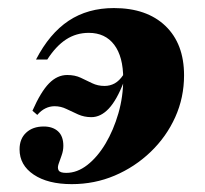

<svg xmlns="http://www.w3.org/2000/svg" viewBox="-20 -450 513 481"><path d="M265.3 -429.8Q347.6 -429.8 394.4 -385.1Q441.1 -340.3 441.1 -261.3Q441.1 -205.6 419 -156.5Q396.8 -107.3 357.3 -69.4Q317.7 -31.5 267.3 -10.1Q216.9 11.3 159.7 11.3Q100 11.3 64.5 -12.5Q29 -36.3 29 -75.8Q29 -102.4 45.6 -117.7Q62.1 -133.1 89.5 -133.1Q112.1 -133.1 125.4 -121Q138.7 -108.9 138.7 -84.7Q138.7 -72.6 134.3 -60.5Q129.8 -48.4 126.6 -38.7Q123.4 -29 127 -23Q130.6 -16.9 146 -16.9Q173.4 -16.9 198.8 -36.7Q224.2 -56.5 244.4 -90.3Q264.5 -124.2 276.6 -166.1Q288.7 -208.1 288.7 -252.4Q288.7 -308.1 266.1 -337.9Q243.5 -367.7 202.4 -367.7Q171 -367.7 145.6 -351.2Q120.2 -334.7 98.4 -300.8H70.2Q104 -366.1 152 -398Q200 -429.8 265.3 -429.8ZM288.7 -262.1 290.3 -245.2Q272.6 -199.2 252.4 -177.8Q232.3 -156.5 208.9 -156.5Q191.1 -156.5 175.8 -163.3Q160.5 -170.2 146.4 -177Q132.3 -183.9 116.9 -183.9Q104.8 -183.9 94 -178.6Q83.1 -173.4 73.4 -162.1L61.3 -172.6Q82.3 -220.2 102.8 -241.1Q123.4 -262.1 148.4 -262.1Q167.7 -262.1 182.3 -255.2Q196.8 -248.4 210.9 -241.5Q225 -234.7 241.9 -234.7Q255.6 -234.7 267.3 -241.1Q279 -247.6 288.7 -262.1Z"/></svg>

Font: Playfair 5pt SemiExpanded Light Black
Style: Italic
Weight: 900
Italic angle: -15.6°
Version: Version 2.001;gftools[0.9.30]